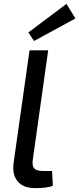

<svg xmlns="http://www.w3.org/2000/svg" viewBox="-20 -959 408 988"><path d="M368 -864 155 -748 126 -792 322 -939ZM228 -700 149 -139Q144 -106 156 -92.5Q168 -79 202 -79H248L252 -3Q225 9 159 9Q101 9 71.5 -25Q42 -59 50 -121L132 -700Z"/></svg>

Font: Exo 2.0 Medium
Style: Italic
Weight: 500
Italic angle: -8°
Designer: Natanael Gama
Version: Version 1.001;PS 001.001;hotconv 1.0.70;makeotf.lib2.5.58329